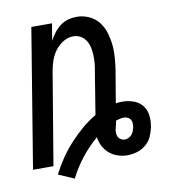

<svg xmlns="http://www.w3.org/2000/svg" viewBox="-71 -600 643 722"><g transform="rotate(-10 250.0 -239.0)"><path d="M157 60 97 34Q112 4 131 -24Q150 -52 172.5 -76.5Q195 -101 220.5 -123Q246 -145 275 -162L301 -322Q304 -337 305.5 -352.5Q307 -368 306.5 -383.5Q306 -399 303 -413.5Q300 -428 292.5 -440.5Q285 -453 272 -460.5Q259 -468 244 -468Q223 -468 204 -456Q185 -444 172.5 -426Q160 -408 153.5 -387.5Q147 -367 144 -347L86 0H8L95 -530H174L163 -465Q171 -480 181.5 -494Q192 -508 206 -518.5Q220 -529 236.5 -533.5Q253 -538 269 -538Q293 -538 315.5 -528Q338 -518 352.5 -499.5Q367 -481 374 -458Q381 -435 383.5 -411Q386 -387 384 -361.5Q382 -336 378 -311L358 -192Q364 -193 370.5 -193.5Q377 -194 383 -194Q383 -194 383 -194Q383 -194 383 -194Q404 -194 424.5 -187Q445 -180 458 -164.5Q471 -149 474 -127.5Q477 -106 473 -84Q473 -84 473 -83.5Q473 -83 473 -82Q469 -63 461 -45.5Q453 -28 438 -15.5Q423 -3 404.5 2.5Q386 8 367 8Q349 8 331 2Q313 -4 299 -16Q285 -28 276.5 -44.5Q268 -61 266 -79Q232 -50 204.5 -15Q177 20 157 60ZM367 -52Q375 -52 382.5 -55.5Q390 -59 395 -65Q400 -71 402.5 -78Q405 -85 407 -93Q408 -101 407.5 -108.5Q407 -116 403 -122Q399 -128 392 -131Q385 -134 377 -134Q370 -134 362.5 -132Q355 -130 348 -128L347 -125Q346 -121 345.5 -117Q345 -113 344 -109H343Q343 -105 342 -101.5Q341 -98 340 -95Q339 -87 339.5 -79.5Q340 -72 343.5 -66Q347 -60 353.5 -56Q360 -52 367 -52Z"/></g></svg>

Font: Iosevka Curly Oblique
Style: Regular
Weight: 400
Italic angle: -9°
Monospace: yes
Designer: Belleve Invis
Foundry: Belleve Invis
Version: Version 11.1.0; ttfautohint (v1.8.3)